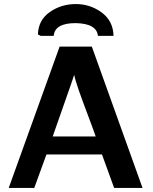

<svg xmlns="http://www.w3.org/2000/svg" viewBox="-20 -927 756 947"><path d="M167 -757Q169 -828 225.5 -867.5Q282 -907 354 -907Q425 -907 481.5 -865.5Q538 -824 540 -750H463Q457 -811 353 -813Q250 -813 245 -750H181ZM23 0 274 -697H433L683 0H543L483 -165H209L149 0ZM240 -254H452Q443 -281 415 -355Q387 -429 369 -480.5Q351 -532 346 -558Q335 -524 301 -428Q267 -332 240 -254Z"/></svg>

Font: Coval
Style: Bold
Weight: 700
Foundry: Context Ltd
Version: Version 001.000